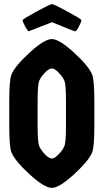

<svg xmlns="http://www.w3.org/2000/svg" viewBox="-20 -902 504 934"><path d="M36 -160Q25 -186 25 -291V-409Q25 -514 36 -540Q53 -581 124.5 -646.5Q196 -712 232 -712Q268 -712 339.5 -646.5Q411 -581 428 -540Q439 -514 439 -409V-291Q439 -186 428 -160Q411 -119 339.5 -53.5Q268 12 232 12Q196 12 124.5 -53.5Q53 -119 36 -160ZM301 -291V-409Q301 -491 293 -509.5Q285 -528 265.5 -548.5Q246 -569 232 -569Q218 -569 198.5 -548.5Q179 -528 171 -509.5Q163 -491 163 -409V-291Q163 -209 171 -190.5Q179 -172 198.5 -151.5Q218 -131 232 -131Q246 -131 265.5 -151.5Q285 -172 293 -190.5Q301 -209 301 -291ZM233 -794Q121 -750 120 -750Q115 -750 102.5 -773Q90 -796 90 -804Q90 -809 157 -845.5Q224 -882 233 -882Q242 -882 309 -845.5Q376 -809 376 -804Q376 -796 364 -773Q352 -750 345.5 -750Q339 -750 233 -794Z"/></svg>

Font: Germania One
Style: Regular
Weight: 400
Designer: John Vargas Beltran
Foundry: John Vargas Beltran
Version: Version 1.001